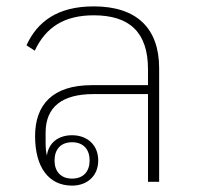

<svg xmlns="http://www.w3.org/2000/svg" viewBox="-20 -570 629 602"><path d="M206 12C253 12 288 -18 288 -67C288 -116 253 -146 206 -146C163 -146 132 -122 127 -82C124 -95 123 -108 123 -125V-154C123 -235 175 -275 273 -275H444V0H479V-356C479 -481 409 -550 274 -550C160 -550 97 -502 63 -428L89 -411C124 -486 183 -522 274 -522C385 -522 444 -470 444 -353V-303H268C145 -303 90 -242 90 -143C90 -48 131 12 206 12ZM206 -10C170 -10 151 -33 151 -67C151 -101 170 -124 206 -124C242 -124 261 -101 261 -67C261 -33 242 -10 206 -10Z"/></svg>

Font: IBM Plex Thai Looped ExtraLight
Style: Regular
Weight: 200
Designer: Mike Abbink, Paul van der Laan, Pieter van Rosmalen, Ben Mitchell, Mark Frömberg
Foundry: Bold Monday
Version: Version 1.0